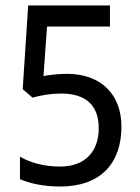

<svg xmlns="http://www.w3.org/2000/svg" viewBox="-20 -671 512 702"><path d="M225 -401C198 -401 165 -398 139 -393L152 -574H382V-651H83L63 -345L99 -314C130 -323 168 -329 203 -329C293 -329 341 -287 341 -202C341 -121 295 -62 199 -62C144 -62 93 -75 53 -98V-16C89 0 141 11 200 11C349 11 424 -75 424 -208C424 -326 349 -401 225 -401Z"/></svg>

Font: Noto Sans Telugu Condensed
Style: Regular
Weight: 400
Width: 3
Designer: Jelle Bosma - Monotype Design Team
Foundry: Monotype Imaging Inc.
Version: Version 2.005